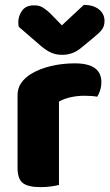

<svg xmlns="http://www.w3.org/2000/svg" viewBox="-20 -760 451 788"><path d="M222 -1Q211 2 190.5 5Q170 8 146 8Q96 8 74 -8.5Q52 -25 52 -72V-369Q52 -398 67 -419.5Q82 -441 108 -457Q143 -478 189.5 -489Q236 -500 287 -500Q396 -500 396 -423Q396 -405 391 -389.5Q386 -374 379 -363Q360 -367 324 -367Q298 -367 270.5 -361Q243 -355 222 -343ZM234 -656 324 -740Q363 -740 386 -721.5Q409 -703 409 -674Q409 -652 397.5 -637.5Q386 -623 361 -603L316 -566Q296 -549 276.5 -542Q257 -535 237 -535Q223 -535 212 -537Q201 -539 189.5 -544Q178 -549 164 -559Q150 -569 131 -586L57 -650Q56 -655 55.5 -659Q55 -663 55 -668Q55 -694 70.5 -716Q86 -738 119 -738Q129 -738 137.5 -736.5Q146 -735 155 -729.5Q164 -724 175 -715Q186 -706 200 -691Z"/></svg>

Font: Baloo Da 2 ExtraBold
Style: Regular
Weight: 800
Designer: Noopur Datye, Sulekha Rajkumar and Ek Type
Foundry: Ek Type
Version: Version 1.640;hotconv 1.0.111;makeotfexe 2.5.65597; ttfautoh